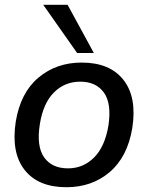

<svg xmlns="http://www.w3.org/2000/svg" viewBox="-20 -775 621 804"><path d="M26 0ZM258 9Q140 9 83 -63.5Q26 -136 46 -266Q66 -387 141 -450Q216 -513 322 -513Q440 -513 497 -440.5Q554 -368 534 -239Q514 -118 439.5 -54.5Q365 9 258 9ZM265 -70Q328 -70 373.5 -115Q419 -160 434 -249Q448 -342 415 -387.5Q382 -433 316 -433Q251 -433 206 -388Q161 -343 147 -256Q132 -163 164.5 -116.5Q197 -70 265 -70ZM303 -553 161 -755H263L373 -553Z"/></svg>

Font: Winston Medium
Style: Italic
Weight: 500
Italic angle: -9°
Designer: Original fonts by Vernon Adams / Changes by Cristiano Sobral
Foundry: Original fonts by Vernon Adams / Changes by Cristiano Sobral
Version: Version 2.503;July 17, 2020;FontCreator 13.0.0.2655 64-bit